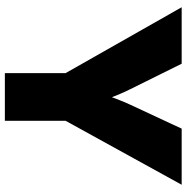

<svg xmlns="http://www.w3.org/2000/svg" viewBox="-9 -759 768 790"><g transform="rotate(90 375.0 -364.0)"><path d="M280.8 0V-250L9.8 -727.5H242.2L346.7 -516.6Q360.4 -489.3 371.8 -461.2Q383.3 -433.1 395 -400.9H366.2Q377 -433.1 387.7 -461.2Q398.4 -489.3 411.1 -516.6L509.3 -727.5H740.2L477.1 -250V0Z"/></g></svg>

Font: Inter 24pt Black
Style: Regular
Weight: 900
Designer: Rasmus Andersson
Foundry: rsms
Version: Version 4.001;git-66647c0bb